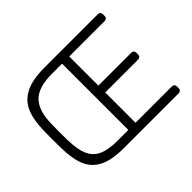

<svg xmlns="http://www.w3.org/2000/svg" viewBox="-144 -944 1188 1188"><g transform="rotate(-45 450.0 -350.0)"><path d="M70 -271 69 -351 70 -430Q72 -521 97.5 -580Q123 -639 183.5 -669.5Q244 -700 348 -700H815Q826 -700 832 -694Q838 -688 838 -677V-662Q838 -652 831.5 -646Q825 -640 815 -640H506V-385H793Q804 -385 810 -379Q816 -373 816 -362V-347Q816 -337 809.5 -331Q803 -325 793 -325H506V-60H823Q834 -60 840 -54Q846 -48 846 -37V-22Q846 -12 839.5 -6Q833 0 823 0H343Q241 0 182 -29Q123 -58 97.5 -116.5Q72 -175 70 -271ZM348 -60H443V-640H353Q236 -640 185.5 -588.5Q135 -537 133 -425L132 -351L133 -276Q135 -196 155.5 -149.5Q176 -103 222 -81.5Q268 -60 348 -60Z"/></g></svg>

Font: Rubik
Style: Regular
Weight: 300
Designer: Hubert & Fischer
Foundry: Hubert & Fischer
Version: Version 1.100